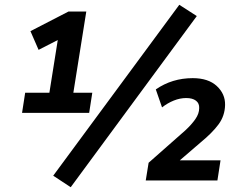

<svg xmlns="http://www.w3.org/2000/svg" viewBox="-20 -753 999 801"><path d="M72 -282 85 -366H186L221 -586L141 -545L107 -623L266 -705H340L286 -366H365L352 -282ZM275 28 202 -20 728 -733 801 -686ZM588 0 600 -74 753 -209Q779 -233 795 -256Q811 -279 811 -302Q812 -322 797.5 -333Q783 -344 757 -344Q731 -344 705 -333.5Q679 -323 656 -305L630 -380Q698 -427 784 -427Q849 -427 884.5 -394Q920 -361 919 -315Q918 -270 892 -234.5Q866 -199 816 -158L730 -84H900L887 0Z"/></svg>

Font: Nunito Sans
Style: Bold Italic
Weight: 700
Italic angle: -9°
Designer: Vernon Adams
Foundry: Vernon Adams
Version: Version 3.006; ttfautohint (v1.8.3)